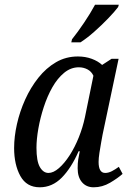

<svg xmlns="http://www.w3.org/2000/svg" viewBox="-20 -786 550 816"><path d="M149 10Q93 10 66.5 -38Q40 -86 40 -157Q40 -205 52 -258.5Q64 -312 87 -363Q110 -414 143 -455.5Q176 -497 218 -521.5Q260 -546 311 -546Q343 -546 370 -536Q397 -526 414 -510L454 -536H484L416 -214Q414 -203 410 -181Q406 -159 402.5 -136Q399 -113 399 -98Q399 -51 427 -51Q441 -51 455.5 -58.5Q470 -66 485 -77L501 -47Q481 -29 448 -9.5Q415 10 378 10Q347 10 328.5 -11.5Q310 -33 310 -71Q310 -93 312.5 -108.5Q315 -124 319 -143H314Q283 -72 242.5 -31Q202 10 149 10ZM186 -51Q207 -51 230.5 -71.5Q254 -92 276 -126Q298 -160 315 -202.5Q332 -245 341 -288L377 -464Q369 -482 352 -491Q335 -500 315 -500Q281 -500 252.5 -476.5Q224 -453 202.5 -415Q181 -377 166 -331Q151 -285 143 -239.5Q135 -194 135 -158Q135 -101 149.5 -76Q164 -51 186 -51ZM283 -606 286 -619Q310 -649 337 -689Q364 -729 384 -766H485L482 -756Q467 -736 439.5 -707.5Q412 -679 381 -651.5Q350 -624 322 -606Z"/></svg>

Font: Noto Serif Condensed
Style: Italic
Weight: 400
Width: 3
Italic angle: -12°
Designer: Monotype Design Team
Foundry: Monotype Imaging Inc.
Version: Version 2.014; ttfautohint (v1.8.4.7-5d5b)